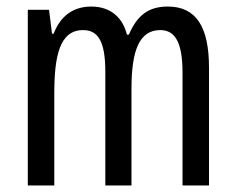

<svg xmlns="http://www.w3.org/2000/svg" viewBox="-20 -633 722 587"><path d="M493 -613C434 -613 399 -586 374 -527H368C356 -577 320 -613 259 -613C205 -613 165 -585 144 -530H139L130 -603H65V-66H146V-347C146 -461 162 -541 234 -541C280 -541 302 -506 302 -414V-66H382V-362C382 -479 406 -541 470 -541C515 -541 538 -504 538 -411V-66H619V-426C619 -552 579 -613 493 -613Z"/></svg>

Font: Noto Sans Malayalam UI ExtraCondensed
Style: Regular
Weight: 400
Width: 2
Designer: Jelle Bosma - Monotype Design Team
Foundry: Monotype Imaging Inc.
Version: Version 2.104